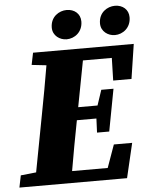

<svg xmlns="http://www.w3.org/2000/svg" viewBox="-66 -893 734 940"><g transform="rotate(-5 300.5 -423.0)"><path d="M103 -593 175 -585C161 -504 147 -423 131 -342L79 -67L3 -59L-9 0H520L560 -170H470L430 -58H255C269 -140 284 -222 300 -304H396L393 -235H453L492 -442H432L407 -367H312L355 -593H497L494 -482H584L610 -652H115ZM285 -703C324 -703 364 -732 364 -784C364 -822 335 -846 297 -846C260 -846 217 -820 217 -766C217 -726 252 -703 285 -703ZM522 -703C561 -703 601 -732 601 -784C601 -822 572 -846 534 -846C497 -846 454 -820 454 -766C454 -726 489 -703 522 -703Z"/></g></svg>

Font: Source Serif Pro Black
Style: Italic
Weight: 900
Italic angle: -12°
Designer: Frank Grießhammer
Foundry: Adobe Systems Incorporated
Version: Version 3.001;hotconv 1.0.111;makeotfexe 2.5.65597